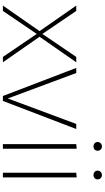

<svg xmlns="http://www.w3.org/2000/svg" viewBox="289 -1032 742 1361"><g transform="rotate(90 660.5 -351.0)"><path d="M57 0H19L200 -260L19 -520H57L220 -280L383 -520H421L240 -260L421 0H383L220 -240Z M461 -520H497L677 -36H678L858 -520H894L695 0H660Z M1018 -642Q1005 -642 995.5 -650Q986 -658 986 -671Q986 -685 995.5 -693.5Q1005 -702 1018 -702Q1030 -702 1039 -693.5Q1048 -685 1048 -671Q1048 -658 1039 -650Q1030 -642 1018 -642ZM1001 -520 1034 -523V0H1001Z M1221 -642Q1208 -642 1198.5 -650Q1189 -658 1189 -671Q1189 -685 1198.5 -693.5Q1208 -702 1221 -702Q1233 -702 1242 -693.5Q1251 -685 1251 -671Q1251 -658 1242 -650Q1233 -642 1221 -642ZM1204 -520 1237 -523V0H1204Z"/></g></svg>

Font: Murecho ExtraLight
Style: Regular
Weight: 200
Designer: Neil Summerour
Foundry: Positype
Version: Version 1.010; ttfautohint (v1.8.3)